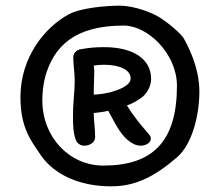

<svg xmlns="http://www.w3.org/2000/svg" viewBox="-20 -656 774 676"><path d="M682 -333C682 -422 639 -499 628 -519C617 -540 561 -584 538 -597C517 -610 455 -636 401 -636C356 -636 265 -629 221 -605C137 -559 52 -454 52 -314C52 -205 90 -160 122 -112C172 -37 268 0 369 0C459 1 527 -37 602 -101C658 -148 682 -254 682 -333ZM140 -389C170 -490 239 -566 416 -566C500 -566 603 -467 603 -354C603 -157 517 -73 344 -73C225 -73 129 -172 129 -303C129 -330 132 -359 140 -389ZM502 -186C477 -215 451 -245 427 -285C450 -292 470 -306 483 -316C500 -331 512 -355 512 -378C512 -448 450 -490 346 -490C316 -490 292 -488 261 -482C251 -480 238 -470 238 -454C238 -426 243 -400 243 -373C243 -354 242 -335 240 -314C238 -292 237 -269 237 -246C237 -212 238 -181 250 -157C256 -148 266 -143 277 -143C296 -143 315 -155 315 -173C315 -205 310 -231 310 -258C328 -260 346 -262 361 -266C364 -262 366 -256 373 -244C389 -214 409 -177 436 -158C449 -148 463 -143 475 -143C490 -143 511 -151 511 -168C511 -174 509 -178 502 -186ZM310 -425C321 -427 333 -428 346 -428C404 -428 440 -409 440 -380C440 -353 393 -338 368 -331C346 -326 326 -323 310 -323C310 -359 312 -382 312 -405C312 -411 311 -418 310 -425Z"/></svg>

Font: Itim
Style: Regular
Weight: 400
Designer: CadsonDemak Team
Foundry: Pablo Impallari
Version: Version 1.002;PS 001.002;hotconv 1.0.88;makeotf.lib2.5.64775